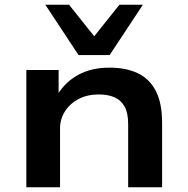

<svg xmlns="http://www.w3.org/2000/svg" viewBox="-20 -789 791 809"><path d="M91 0V-494H227V-389H222Q254 -443 309.5 -473.5Q365 -504 441 -504Q511 -504 560.5 -480.5Q610 -457 636.5 -406Q663 -355 663 -271V0H520V-266Q520 -312 505.5 -339Q491 -366 463.5 -378.5Q436 -391 396 -391Q347 -391 310.5 -371.5Q274 -352 253.5 -319.5Q233 -287 233 -248V0ZM311 -557 171 -769H271L377 -636L483 -769H582L442 -557Z"/></svg>

Font: Nunito Sans 10pt Expanded
Style: Bold
Weight: 700
Width: 7
Designer: Vernon Adams
Foundry: Vernon Adams
Version: Version 3.101;gftools[0.9.27]